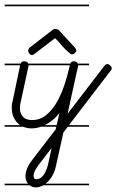

<svg xmlns="http://www.w3.org/2000/svg" viewBox="-20 -562 503 830"><path d="M365 -14H273L254 11L222 155Q217 179 207 196.5Q197 214 185 225Q181 229 177 232H365V239H167Q164 241 160 242Q148 248 137 248Q119 248 108 239H0V232H101Q90 218 90 200Q90 185 96.5 168Q103 151 118 131L221 -3L223 -14H157Q136 -7 117 -7Q99 -7 83 -13Q82 -13 80 -14H0V-21H67Q61 -25 55 -31Q44 -43 37.5 -58.5Q31 -74 31 -93V-107Q31 -114 34 -122L67 -280H0V-287H69Q73 -297 84 -297Q94 -297 99 -292Q101 -289 102 -287H284Q288 -297 299 -297Q308 -297 313 -292Q315 -289 316 -287H365V-280H318Q318 -276 316.5 -270.5Q315 -265 313 -256L272 -70L431 -277Q437 -285 444 -285Q450 -285 456.5 -279Q463 -273 463 -267Q463 -260 458 -256L278 -21H365ZM103 -277Q103 -276 103 -275L68 -114Q66 -106 66 -93Q66 -73 78.5 -58Q91 -43 119 -43Q153 -43 180 -65Q207 -87 226.5 -122Q246 -157 260 -199Q273 -240 282 -280H104Q104 -279 103 -277ZM129 -329Q123 -324 118 -324Q112 -324 107 -330Q102 -336 102 -343Q102 -350 108 -356L213 -437H220Q226 -437 234 -432L304 -356Q310 -348 310 -344Q310 -338 303.5 -332.5Q297 -327 291 -327Q287 -327 277.5 -335Q268 -343 257 -354.5Q246 -366 236 -378Q226 -390 218 -397ZM203 78 146 152Q136 166 130.5 177Q125 188 125 197Q125 203 127.5 208Q130 213 136 213Q155 213 168 195Q181 177 188 148ZM365 -535H0V-542H365ZM237 -73Q209 -39 177 -23Q175 -22 174 -21H225Z"/></svg>

Font: Gruenewald VA 1. Klasse
Style: Regular
Weight: 400
Designer: Peter Wiegel
Foundry: Peter Wiegel, nach dem Schriftentwurf von Dr. H. Gr¸newald
Version: Version 0.007